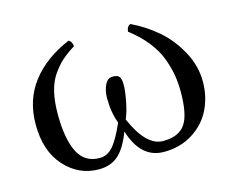

<svg xmlns="http://www.w3.org/2000/svg" viewBox="-72 -544 802 656"><g transform="rotate(-15 329.0 -216.0)"><path d="M624 -189Q624 -135.7 602.5 -91.3Q581.1 -46.9 536.9 -18.6Q492.7 9.8 434.1 9.8Q352.1 9.8 320.8 -92.8Q300.3 -38.6 273.4 -14.4Q246.6 9.8 204.1 9.8Q133.3 9.8 83.7 -44.9Q34.2 -99.6 34.2 -193.8Q34.2 -280.3 81.8 -342.5Q129.4 -404.8 216.8 -441.9Q228 -436 230 -418.9Q202.6 -401.9 184.3 -385.5Q166 -369.1 149.2 -345Q132.3 -320.8 124.3 -287.1Q116.2 -253.4 116.2 -209Q116.2 -120.6 139.9 -73.7Q163.6 -26.9 216.8 -26.9Q243.7 -26.9 263.9 -50Q284.2 -73.2 308.1 -127.9Q293 -166 293 -217.8Q293 -243.7 302.5 -263.9Q312 -284.2 330.1 -284.2Q348.6 -284.2 354.2 -275.6Q359.9 -267.1 359.9 -247.1Q359.9 -227.1 353.3 -191.9Q346.7 -156.7 335.9 -130.9Q380.9 -26.9 440.9 -26.9Q495.6 -26.9 518.8 -59.6Q542 -92.3 542 -173.8Q542 -205.1 537.4 -232.9Q532.7 -260.7 520.8 -293.5Q508.8 -326.2 483.4 -358.4Q458 -390.6 420.9 -418.9Q423.3 -439 436 -441.9Q485.8 -418 526.9 -382.6Q567.9 -347.2 595.9 -295.7Q624 -244.1 624 -189Z"/></g></svg>

Font: Common Serif
Style: Regular
Weight: 400
Designer: Philipp H. Poll, Khaled Hosny
Foundry: Stefan Peev, Context Ltd.
Version: Version 1.026